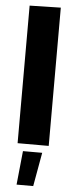

<svg xmlns="http://www.w3.org/2000/svg" viewBox="-64 -784 405 1040"><g transform="rotate(5 139.0 -264.0)"><path d="M54 -748 223.2 -751.8V0H54ZM86.7 40.3H191.3L158.5 224H68Z"/></g></svg>

Font: Murecho Thin
Style: Regular
Weight: 100
Designer: Neil Summerour
Foundry: Positype
Version: Version 1.010